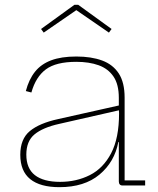

<svg xmlns="http://www.w3.org/2000/svg" viewBox="-20 -768 654 795"><path d="M487 0Q479.5 0 475.8 -4.5Q472 -9 472 -17V-231L474 -241L473 -299L472 -320V-363Q472 -418.5 450 -451Q428 -483.5 388.5 -497.8Q349 -512 296 -512Q212 -512 170 -480.8Q128 -449.5 110 -385L87 -391Q99.5 -439 124.8 -470.8Q150 -502.5 191.8 -518.2Q233.5 -534 296 -534Q358 -534 402.8 -517.5Q447.5 -501 471.8 -463.8Q496 -426.5 496 -364V-21H581V0ZM226 7Q146.5 7 105.2 -26.2Q64 -59.5 64 -127Q64 -192.5 103.5 -225.2Q143 -258 221 -275L480 -333V-313L225 -255Q157.5 -240 123.2 -211.8Q89 -183.5 89 -128Q89 -70.5 124.5 -42.8Q160 -15 229 -15Q296.5 -15 352 -43Q407.5 -71 440.2 -133.5Q473 -196 473 -299L479 -180H470Q454.5 -97.5 392 -45.2Q329.5 7 226 7ZM304 -748 442 -648 431 -633 296 -726 161 -633 150 -648 288 -748Z"/></svg>

Font: Hepta Slab ExtraLight ExtraLight
Style: Regular
Weight: 250
Version: Version 1.102